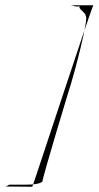

<svg xmlns="http://www.w3.org/2000/svg" viewBox="-20 -618 376 732"><path d="M0 93 103 94C104 97 331 -598 336 -598H247C258 -598 272 -589 284 -595C275 -585 309 -569 306 -558C323 -558 257 -317 251 -300C247 -288 140 64 142 74C130 84 105 86 79 86H17C12 86 1 96 0 93Z"/></svg>

Font: Zinc
Style: Obl
Weight: 400
Version: Version 1